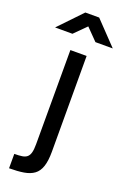

<svg xmlns="http://www.w3.org/2000/svg" viewBox="-194 -976 722 1103"><g transform="rotate(20 166.5 -424.5)"><path d="M18.6 71.1V-16.8Q46.9 -16.8 65.8 -19.7Q84.6 -22.5 96 -32.1Q107.4 -41.8 112.4 -60.9Q117.4 -79.9 117.4 -111.7V-687.5H216.7L217.4 -102.3Q217.4 -46.3 205.8 -11.7Q194.2 22.9 169.9 40.7Q145.6 58.5 108 64.8Q70.5 71.1 18.6 71.1ZM-9.6 -779.5 124.4 -919.6H209L343 -779.5H237.1L167.6 -850.4L96.6 -779.5Z"/></g></svg>

Font: Titillium Web SemiBold
Style: Regular
Weight: 600
Designer: Mohamed Gaber, Accademia di Belle Arti di Urbino
Foundry: Kief Type Foundry, Accademia di Belle Arti di Urbino
Version: Version 3.000; ttfautohint (v1.8.4)